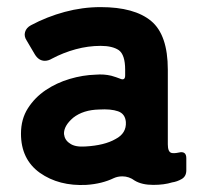

<svg xmlns="http://www.w3.org/2000/svg" viewBox="-20 -514 574 540"><path d="M223 6Q146 10 92 -28Q39 -66 39 -138Q39 -179 58.5 -209.5Q78 -240 108.5 -260.5Q139 -281 176 -292Q213 -303 249 -304Q272 -306 293 -301Q300 -299 306 -297Q312 -295 317 -293Q332 -286 332 -302V-318Q332 -360 314 -373Q296 -385 263 -385Q228 -385 193 -375.5Q158 -366 126 -349Q116 -343 106 -343Q89 -343 78 -361L55 -400Q47 -412 50.5 -424Q54 -436 67 -443Q112 -467 162 -480.5Q212 -494 263 -494Q358 -494 405 -455Q452 -416 452 -318V-108Q452 -87 462 -84Q469 -82 483 -85Q504 -90 504 -69V-35Q504 -18 491 -10.5Q478 -3 464 -1Q442 6 411 6Q379 6 359 -6Q343 -18 324 -18Q311 -18 300 -13Q267 3 223 6ZM220 -102Q274 -105 305 -123Q336 -139 334 -171Q332 -194 312 -201Q292 -208 259 -206Q214 -205 186 -183Q159 -160 160 -137Q162 -120 176 -111Q190 -100 220 -102Z"/></svg>

Font: Higure Gothic Black
Style: Regular
Weight: 900
Designer: Yoshimichi Ohira
Foundry: Positype
Version: Version 1.000